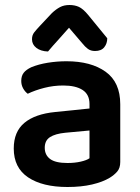

<svg xmlns="http://www.w3.org/2000/svg" viewBox="-20 -733 562 768"><path d="M250 -81Q279 -81 303 -86.5Q327 -92 338 -100V-211L241 -202Q201 -198 180 -184.5Q159 -171 159 -142Q159 -113 180.5 -97Q202 -81 250 -81ZM246 -488Q344 -488 402.5 -446Q461 -404 461 -316V-85Q461 -61 449 -47Q437 -33 419 -22Q391 -5 348 5Q305 15 250 15Q150 15 92.5 -23.5Q35 -62 35 -139Q35 -206 77.5 -241.5Q120 -277 201 -285L338 -299V-317Q338 -355 310.5 -373Q283 -391 233 -391Q194 -391 157 -381.5Q120 -372 91 -358Q80 -366 72.5 -379.5Q65 -393 65 -409Q65 -429 74.5 -441.5Q84 -454 105 -464Q134 -476 171 -482Q208 -488 246 -488ZM256 -622Q231 -593 212 -572.5Q193 -552 172 -527Q143 -528 125.5 -541.5Q108 -555 108 -576Q108 -592 116.5 -603Q125 -614 141 -631L188 -681Q204 -696 220 -704.5Q236 -713 258 -713Q279 -713 295.5 -705.5Q312 -698 332 -674L409 -580Q409 -559 397 -544Q385 -529 360 -529Q343 -529 331.5 -537.5Q320 -546 309 -560Z"/></svg>

Font: Baloo Bhai 2 SemiBold
Style: Regular
Weight: 600
Designer: Supriya Tembe, Noopur Datye and Ek Type
Foundry: Ek Type
Version: Version 1.640;PS 1.000;hotconv 16.6.51;makeotf.lib2.5.65220;